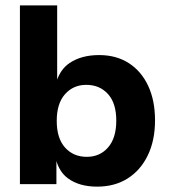

<svg xmlns="http://www.w3.org/2000/svg" viewBox="-20 -688 631 713"><path d="M530.3 -369.2C513.3 -405.5 489.4 -433.6 458.3 -453.6C427.4 -473.5 390.6 -483.5 348.1 -483.5C303.9 -483.5 267.1 -473.5 237.9 -453.6C215.2 -438.1 201.4 -416.8 192.3 -392.6V-667.9H54V-4.2H189.5V-89.7C197.4 -64.5 210 -42.4 231.5 -26.3C259.4 -5.4 295.9 5.1 340.8 5.1C384.3 5.1 422.2 -5.1 454.2 -25.4C486.1 -45.6 511 -74.2 528.8 -111.1C546.7 -148 555.7 -191.3 555.7 -241.1C555.7 -290.2 547.2 -333 530.3 -369.2ZM381.4 -140.6C361.1 -117.2 334.8 -105.6 302.2 -105.6C269 -105.6 242.1 -117.1 221.5 -140.1C200.9 -163.2 190.7 -196.2 190.7 -239.2C190.7 -282.3 201 -315.3 221.5 -338.3C242.1 -361.4 268.3 -372.9 300.3 -372.9C333.5 -372.9 360.4 -361.5 381 -338.8C401.6 -316.1 411.8 -283.2 411.8 -240.2C411.8 -197.1 401.7 -164 381.4 -140.6Z"/></svg>

Font: Diatome Awesome Bold
Style: Regular
Weight: 400
Designer: 15.100.17
Foundry: 15.100.17
Version: Version 1.010;Fontself Maker 3.5.8